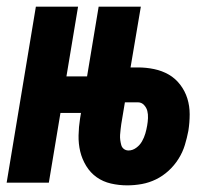

<svg xmlns="http://www.w3.org/2000/svg" viewBox="-29 -550 649 578"><path d="M-9 0 79 -530H206L171 -320H297L278 -210H153L118 0ZM354 8Q329 8 305 2.5Q281 -3 262 -16.5Q243 -30 230.5 -50.5Q218 -71 212.5 -94Q207 -117 207.5 -142.5Q208 -168 212 -193L268 -530H395L364 -347H386Q411 -347 435 -342Q459 -337 479 -325.5Q499 -314 513.5 -295Q528 -276 535 -253.5Q542 -231 542 -206Q542 -181 538 -156Q534 -135 527.5 -113.5Q521 -92 508.5 -72Q496 -52 478.5 -36Q461 -20 440.5 -10Q420 0 398 4Q376 8 354 8ZM358 -97Q370 -97 381 -105Q392 -113 398.5 -124.5Q405 -136 408.5 -148Q412 -160 414 -172Q416 -183 416.5 -194.5Q417 -206 414.5 -216Q412 -226 404.5 -234Q397 -242 386 -242H347L336 -176Q336 -176 336 -176Q336 -176 336 -176Q335 -168 334 -160Q333 -152 332.5 -144Q332 -136 333 -128.5Q334 -121 336 -113.5Q338 -106 344 -101.5Q350 -97 358 -97Z"/></svg>

Font: Iosevka Curly XBdEx
Style: Italic
Weight: 800
Width: 7
Italic angle: -9°
Monospace: yes
Designer: Belleve Invis
Foundry: Belleve Invis
Version: Version 11.1.0; ttfautohint (v1.8.3)